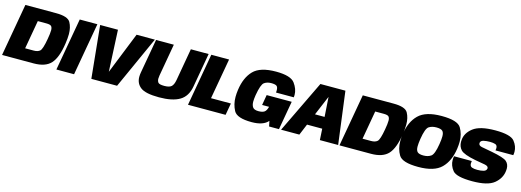

<svg xmlns="http://www.w3.org/2000/svg" viewBox="-40 -1530 6467 2385"><g transform="rotate(15 3193.0 -337.5)"><path d="M82 -675H477.5Q629 -675 663.5 -612.2Q698 -549.5 698 -464Q698 -409 687 -338Q659.5 -154 589.8 -77Q520 0 368.5 0H-37ZM328.5 -154Q380.5 -154 408 -178.2Q435.5 -202.5 459 -338Q472.5 -413 472.5 -454Q472.5 -486 458.8 -503.5Q445 -521 393 -521H283L218.5 -154Z M781 -675H1008L889 0H661.5Z M1043.5 -675H1272.5L1298 -141L1512 -675H1747L1442 0H1111Z M1980.5 4Q1808 4 1743.8 -44.8Q1679.5 -93.5 1679.5 -179.5Q1679.5 -206 1685 -236.5L1762.5 -675H1991L1918 -259.5Q1914 -236.5 1914 -218.5Q1914 -190 1928.2 -170Q1942.5 -150 2008 -150Q2073.5 -150 2099.8 -174.5Q2126 -199 2137 -259.5L2210 -675H2438.5L2361 -236.5Q2338.5 -106.5 2245.8 -51.2Q2153 4 1980.5 4Z M2473 -675H2701.5L2609 -153H2864.5L2837.5 0H2354Z M3172 4Q2983 4 2941 -74Q2899 -152 2899 -247.5Q2899 -290.5 2906 -340Q2929 -502.5 3015.5 -591.8Q3102 -681 3305.5 -681Q3494.5 -681 3548 -608.2Q3601.5 -535.5 3601.5 -460Q3601.5 -445 3599.5 -429.5H3371Q3372.5 -444 3372.5 -456.5Q3372.5 -500.5 3353.2 -514Q3334 -527.5 3284 -527.5Q3231 -527.5 3194.8 -501.5Q3158.5 -475.5 3134.5 -332.5Q3126.5 -282.5 3126.5 -248Q3126.5 -203 3145.5 -176.2Q3164.5 -149.5 3219 -149.5Q3269.5 -149.5 3295 -167Q3319.5 -183.5 3333.5 -236H3244L3267 -369H3589L3524 0H3397L3382.5 -68.5Q3321.5 4 3172 4Z M3876 -675H4197.5L4285 0H4050L4041.5 -144.5H3846L3786 0H3551ZM4032 -293.5 4015.5 -543H4013.5L3908.5 -293.5Z M4421 -675H4816.5Q4968 -675 5002.5 -612.2Q5037 -549.5 5037 -464Q5037 -409 5026 -338Q4998.5 -154 4928.8 -77Q4859 0 4707.5 0H4302ZM4667.5 -154Q4719.5 -154 4747 -178.2Q4774.5 -202.5 4798 -338Q4811.5 -413 4811.5 -454Q4811.5 -486 4797.8 -503.5Q4784 -521 4732 -521H4622L4557.5 -154Z M5314.5 6Q5109.5 6 5063.5 -70.8Q5017.5 -147.5 5017.5 -246Q5017.5 -288.5 5024.5 -337.5Q5048 -501 5139.2 -591Q5230.5 -681 5435.5 -681Q5640.5 -681 5686.5 -604.5Q5732.5 -528 5732.5 -429.5Q5732.5 -387 5725.5 -337.5Q5702 -174.5 5610.8 -84.2Q5519.5 6 5314.5 6ZM5341.5 -148Q5398.5 -148 5437.5 -174.8Q5476.5 -201.5 5498 -337.5Q5508 -399.5 5508 -438.5Q5508 -487.5 5486.8 -507.2Q5465.5 -527 5408.5 -527Q5351.5 -527 5312.8 -501.8Q5274 -476.5 5252 -337.5Q5242.5 -277 5242.5 -238.5Q5242.5 -189.5 5263.5 -168.8Q5284.5 -148 5341.5 -148Z M6009 4Q5805 4 5756 -56.2Q5707 -116.5 5707 -188Q5707 -211.5 5711.5 -237.5H5940Q5937 -219.5 5937 -206Q5937 -169.5 5963.2 -159.2Q5989.5 -149 6034.5 -149Q6079 -149 6113 -158.2Q6147 -167.5 6152 -195.5Q6152.5 -199 6152.5 -202Q6152.5 -228 6107.2 -237.5Q6062 -247 5979.5 -260Q5827 -289.5 5788 -331Q5749 -372.5 5749 -434Q5749 -444 5750 -455Q5755.5 -547 5841.8 -614Q5928 -681 6125.5 -681Q6322.5 -681 6372.8 -618.2Q6423 -555.5 6423 -484.5Q6423 -463.5 6419 -441H6190.5Q6193.5 -457.5 6193.5 -470.5Q6193.5 -507.5 6166.2 -516.8Q6139 -526 6097.5 -526Q6050.5 -526 6015.2 -517.5Q5980 -509 5975.5 -483Q5975 -479 5975 -475Q5975 -445.5 6018 -436.8Q6061 -428 6149 -412.5Q6307.5 -382.5 6346 -349Q6384.5 -315.5 6384.5 -257Q6384.5 -243.5 6382.5 -228Q6372 -132 6290 -64Q6208 4 6009 4Z"/></g></svg>

Font: Rudi
Style: Regular
Weight: 400
Italic angle: -10°
Designer: Tyler Finck
Foundry: Etcetera Type Company
Version: Version 1.111; ttfautohint (v1.8.4)